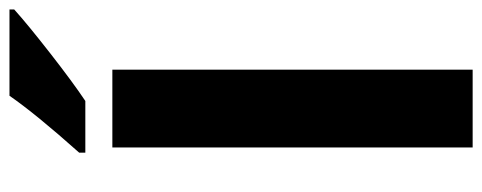

<svg xmlns="http://www.w3.org/2000/svg" viewBox="-326 -691 1017 405"><g transform="rotate(-90 182.5 -488.5)"><path d="M74 0V-760H238V0ZM365 -967Q334 -939 272.5 -891Q211 -843 172 -817H63V-830Q145 -922 183 -977H365Z"/></g></svg>

Font: Noto Sans UI ExtraBold
Style: Regular
Weight: 800
Designer: Monotype Design Team
Foundry: Monotype Imaging Inc.
Version: Version 1.001